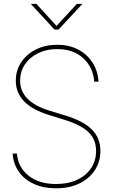

<svg xmlns="http://www.w3.org/2000/svg" viewBox="-20 -972 590 1002"><path d="M272.5 10.7Q206.5 10.7 156.7 -12.2Q106.9 -35.2 78.1 -76.2Q49.3 -117.2 45.9 -170.9H68.4Q73.7 -100.1 128.2 -55.9Q182.6 -11.7 272.5 -11.7Q335.4 -11.7 382.3 -33.4Q429.2 -55.2 455.3 -94.2Q481.4 -133.3 481.4 -184.6Q481.4 -243.2 442.6 -281.5Q403.8 -319.8 315.4 -347.2L233.4 -372.6Q62.5 -425.8 62.5 -550.8Q62.5 -604.5 90.6 -647Q118.7 -689.5 167.5 -713.9Q216.3 -738.3 278.3 -738.3Q340.8 -738.3 387.9 -713.4Q435.1 -688.5 462.9 -645.3Q490.7 -602.1 494.1 -545.9H471.7Q466.3 -620.1 414.6 -668Q362.8 -715.8 278.3 -715.8Q223.1 -715.8 179.2 -694.6Q135.3 -673.3 110.1 -636Q85 -598.6 85 -550.8Q85 -441.4 238.3 -394.5L321.3 -369.1Q415.5 -340.3 459.7 -295.9Q503.9 -251.5 503.9 -184.6Q503.9 -127.9 474.9 -83.7Q445.8 -39.6 393.8 -14.4Q341.8 10.7 272.5 10.7ZM169.9 -951.7 274.9 -836.9 381.3 -951.7H409.7V-951.2L285.6 -817.9H264.2L141.1 -951.2V-951.7Z"/></svg>

Font: Inter Display Thin
Style: Regular
Weight: 100
Designer: Rasmus Andersson
Foundry: rsms
Version: Version 4.000;git-a52131595